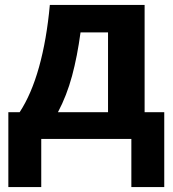

<svg xmlns="http://www.w3.org/2000/svg" viewBox="-20 -566 704 782"><path d="M14 -109H60Q108 -182 139 -293Q170 -404 183 -546H569V-109H649V196H515V0H148V196H14ZM420 -109V-434H308Q295 -337 273.5 -257Q252 -177 216 -109Z"/></svg>

Font: OpenSansMMV
Style: Bold
Weight: 700
Foundry: Ascender Corporation
Version: Version 4.001